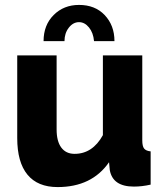

<svg xmlns="http://www.w3.org/2000/svg" viewBox="-20 -750 667 780"><path d="M362 -583H445Q445 -647 405 -689Q366 -730 301 -730Q239 -730 198 -689Q157 -648 157 -583H242Q242 -615 259.5 -637.5Q277 -660 301 -660Q324 -660 341.5 -638.5Q359 -617 362 -583ZM423 -91 426 -59Q438 8 524 8Q557 8 592 0V-135Q573 -137 565.5 -146.5Q558 -156 558 -180V-525H398V-201Q356 -125 283 -125Q248 -125 229 -150.5Q210 -176 210 -224V-525H50V-189Q50 -91 91.5 -40.5Q133 10 214 10Q353 10 423 -91Z"/></svg>

Font: RT Raleway ExtraBold
Style: Regular
Weight: 400
Designer: Matt McInerney, Pablo Impallari, Rodrigo Fuenzalida — Edited by Milan Moffatt in April 2016
Foundry: Matt McInerney, Pablo Impallari, Rodrigo Fuenzalida — Edited by Milan Moffatt in April 2016
Version: Version 3.001